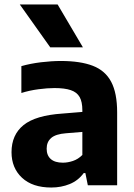

<svg xmlns="http://www.w3.org/2000/svg" viewBox="-20 -828 598 858"><path d="M209 10Q125 10 78.2 -33.8Q31.5 -77.5 31.5 -148Q31.5 -225.5 85.2 -269Q139 -312.5 259 -320.5L374 -330L391 -242L275 -232.5Q229 -229 208.8 -211.5Q188.5 -194 188.5 -163.5Q188.5 -133.5 207 -117.2Q225.5 -101 261 -101Q283 -101 306 -108.8Q329 -116.5 348 -135.5V-335.5Q348 -373 335.8 -394.5Q323.5 -416 296.2 -425.2Q269 -434.5 223.5 -434.5Q192 -434.5 152 -429.2Q112 -424 75.5 -412.5V-532.5Q115.5 -544 163.2 -549.8Q211 -555.5 252 -555.5Q339 -555.5 394.8 -534Q450.5 -512.5 477 -462.2Q503.5 -412 503.5 -325.5V0H372.5L361.5 -54.5H354Q329.5 -21 291.5 -5.5Q253.5 10 209 10ZM204.5 -616.5 68.5 -808H237.5L350.5 -616.5Z"/></svg>

Font: Encode Sans Condensed Thin
Style: Bold
Weight: 700
Version: Version 3.002